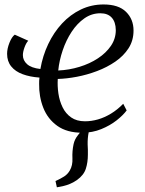

<svg xmlns="http://www.w3.org/2000/svg" viewBox="-20 -570 634 839"><path d="M228.5 248.5 222.5 221Q245 211 260.2 201.2Q275.5 191.5 285 175Q298 153 296.5 121.8Q295 90.5 301.5 60Q306 39 320 21.5Q334 4 342 -7L391.5 -38Q372.5 -16 367.5 8.5Q362.5 33 363 61Q363.5 72.5 364 84Q364.5 95.5 364 106Q364 139.5 355 167.5Q346 195.5 316.5 216.5Q300.5 228 281.2 235.5Q262 243 228.5 248.5ZM103.5 -392Q94.5 -383 87.2 -363.2Q80 -343.5 80 -329Q80 -306 98.5 -289.5Q117 -273 156.5 -268.5Q166.5 -326.5 190.8 -377.5Q215 -428.5 251.2 -467.5Q287.5 -506.5 333.5 -528.5Q379.5 -550.5 432.5 -550.5Q498 -550.5 530.8 -518.2Q563.5 -486 563.5 -436.5Q563.5 -393 541.8 -359.2Q520 -325.5 484 -300.8Q448 -276 404.2 -259.5Q360.5 -243 315.8 -234.5Q271 -226 232.5 -225Q230.5 -194 235.2 -161.5Q240 -129 253.5 -101.2Q267 -73.5 291 -56.8Q315 -40 351.5 -40Q379.5 -40 408.2 -48.2Q437 -56.5 465 -73.5Q493 -90.5 518.5 -116.5L533.5 -87.5Q518.5 -67 489.8 -44.2Q461 -21.5 422.5 -5.8Q384 10 339.5 10Q272.5 10 230.5 -20Q188.5 -50 169.2 -99Q150 -148 151 -204Q151 -210 151.2 -217.2Q151.5 -224.5 152.5 -231Q110.5 -234 78.8 -245.8Q47 -257.5 29 -279.8Q11 -302 11 -335Q11 -357 21.2 -383Q31.5 -409 44.5 -418.5ZM418.5 -512Q380.5 -512 348.8 -489.8Q317 -467.5 293 -431Q269 -394.5 254 -350.2Q239 -306 234.5 -262Q282 -264 327 -277.8Q372 -291.5 407.8 -315Q443.5 -338.5 464.8 -369.8Q486 -401 486 -438.5Q485.5 -474 468.2 -493Q451 -512 418.5 -512Z"/></svg>

Font: Merriweather 60pt Light
Style: Italic
Weight: 300
Italic angle: -7.8°
Version: Version 2.101